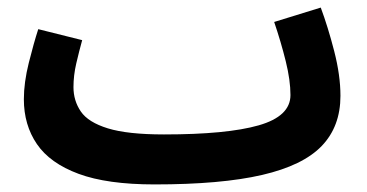

<svg xmlns="http://www.w3.org/2000/svg" viewBox="-20 -466 969 507"><path d="M388 21Q263 21 187.5 -7Q112 -35 77.5 -85.5Q43 -136 43 -204Q43 -248 56 -300Q69 -352 81 -389L197 -360Q189 -331 181.5 -299Q174 -267 174 -236Q174 -200 193.5 -171.5Q213 -143 265 -127Q317 -111 413 -111V-110V-111Q579 -111 663 -135Q747 -159 747 -215Q747 -254 734.5 -304.5Q722 -355 704 -408L827 -446Q846 -395 862.5 -331Q879 -267 879 -213Q879 -132 829.5 -80.5Q780 -29 672 -4Q564 21 388 21Z"/></svg>

Font: Noto Sans Arabic Cond
Style: Bold
Weight: 700
Width: 3
Designer: Monotype Design Team, Nadine Chahine, Nizar Qandah and Khaled Hosny
Foundry: Monotype Imaging Inc.
Version: Version 2.012; ttfautohint (v1.8.4.7-5d5b)